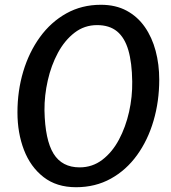

<svg xmlns="http://www.w3.org/2000/svg" viewBox="-20 -775 714 803"><path d="M298 8Q216.5 8 162 -34.5Q107.5 -77 80.2 -148Q53 -219 53 -305Q53 -395 77.2 -476Q101.5 -557 147.2 -620Q193 -683 257.5 -719Q322 -755 402 -755Q464 -755 509.8 -730.2Q555.5 -705.5 585.8 -662Q616 -618.5 631 -562Q646 -505.5 646 -442Q646 -351.5 622.2 -270.2Q598.5 -189 553.2 -126.2Q508 -63.5 443.5 -27.8Q379 8 298 8ZM313 -75Q366.5 -75 408 -106.8Q449.5 -138.5 477.5 -191Q505.5 -243.5 519.8 -307Q534 -370.5 533 -434Q532 -512.5 516.8 -565Q501.5 -617.5 469.5 -643.8Q437.5 -670 386 -670Q333 -670 291.8 -638.2Q250.5 -606.5 222.2 -554Q194 -501.5 179.8 -438.5Q165.5 -375.5 166 -313Q168.5 -189.5 204 -132.2Q239.5 -75 313 -75Z"/></svg>

Font: Koeln Type Sans
Style: Italic
Weight: 400
Italic angle: -7.5°
Designer: Eben Sorkin
Foundry: Eben Sorkin
Version: Version 2.001